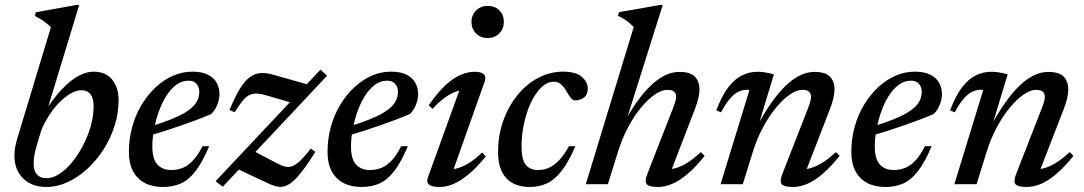

<svg xmlns="http://www.w3.org/2000/svg" viewBox="-20 -734 4318 765"><path d="M126 -152.5Q119.5 -132 116.8 -114.5Q114 -97 114 -83Q114 -53.5 127 -38.8Q140 -24 165 -24Q190.5 -24 217 -41.2Q243.5 -58.5 267.8 -88.2Q292 -118 311.2 -155.2Q330.5 -192.5 341.8 -232.5Q353 -272.5 353 -310.5Q353 -342 340.8 -358.2Q328.5 -374.5 303.5 -374.5Q286 -374.5 266.5 -364.2Q247 -354 227.5 -336.2Q208 -318.5 190.5 -295.5Q173 -272.5 159.5 -247Q146 -221.5 138.5 -195.5ZM183 -626Q173.5 -635 164 -642.5Q154.5 -650 143.5 -657Q132.5 -664 118.5 -670.5L122.5 -685L283.5 -714H295.5L159.5 -267L153 -280Q190 -339.5 224.8 -376.5Q259.5 -413.5 291.8 -431Q324 -448.5 352.5 -448.5Q401.5 -448.5 427 -416.8Q452.5 -385 452.5 -334.5Q452.5 -283.5 436.8 -233.5Q421 -183.5 393 -139.5Q365 -95.5 328.5 -61.8Q292 -28 250 -8.5Q208 11 164.5 11Q106 11 71.8 -23.5Q37.5 -58 37.5 -114Q37.5 -129.5 40.2 -145.8Q43 -162 48 -179.5Z M731 -412.5Q704 -412.5 681.5 -395.5Q659 -378.5 641.5 -350.2Q624 -322 612 -287.5Q600 -253 593.5 -217.2Q587 -181.5 587 -150.5Q587 -99.5 607.5 -78Q628 -56.5 662 -56.5Q686 -56.5 707.2 -64.8Q728.5 -73 748.2 -93.8Q768 -114.5 787 -151.5H813.5Q787 -88.5 759.8 -53Q732.5 -17.5 701 -3.2Q669.5 11 629 11Q587 11 556.5 -5.2Q526 -21.5 509.8 -52.5Q493.5 -83.5 493.5 -128Q493.5 -180.5 506.8 -228.5Q520 -276.5 544 -316.2Q568 -356 599.8 -385.8Q631.5 -415.5 668.8 -432Q706 -448.5 746.5 -448.5Q785 -448.5 808.8 -436.2Q832.5 -424 843.5 -403.8Q854.5 -383.5 854.5 -360Q854.5 -337.5 845.5 -315.8Q836.5 -294 822 -280Q794.5 -268 764 -256.5Q733.5 -245 701.8 -234Q670 -223 637.2 -212.5Q604.5 -202 572.5 -193L574 -228.5Q622.5 -243 657.2 -256.8Q692 -270.5 714.8 -284Q737.5 -297.5 750.2 -311Q763 -324.5 768.5 -338.5Q774 -352.5 774 -367Q774 -381 769 -391Q764 -401 754.8 -406.8Q745.5 -412.5 731 -412.5Z M839 -12 1257 -456.5 1283 -432 867.5 10ZM915 -287 894.5 -295.5Q916 -348 935.5 -379.8Q955 -411.5 975 -426.2Q995 -441 1017.8 -442.8Q1040.5 -444.5 1067.5 -436.5L1225.5 -392L1162.5 -318.5L1050 -351.5Q1024.5 -359.5 1006.8 -361Q989 -362.5 975 -356Q961 -349.5 947 -332.8Q933 -316 915 -287ZM1054 -1 919 -64 985.5 -135 1079.5 -85.5Q1100.5 -74 1116.2 -70.2Q1132 -66.5 1146.8 -72.8Q1161.5 -79 1178.5 -95.8Q1195.5 -112.5 1218.5 -142L1236.5 -129Q1202.5 -74.5 1177.2 -43.5Q1152 -12.5 1132.2 -0.2Q1112.5 12 1093.8 10.5Q1075 9 1054 -1Z M1522.5 -412.5Q1495.5 -412.5 1473 -395.5Q1450.5 -378.5 1433 -350.2Q1415.5 -322 1403.5 -287.5Q1391.5 -253 1385 -217.2Q1378.5 -181.5 1378.5 -150.5Q1378.5 -99.5 1399 -78Q1419.5 -56.5 1453.5 -56.5Q1477.5 -56.5 1498.8 -64.8Q1520 -73 1539.8 -93.8Q1559.5 -114.5 1578.5 -151.5H1605Q1578.5 -88.5 1551.2 -53Q1524 -17.5 1492.5 -3.2Q1461 11 1420.5 11Q1378.5 11 1348 -5.2Q1317.5 -21.5 1301.2 -52.5Q1285 -83.5 1285 -128Q1285 -180.5 1298.2 -228.5Q1311.5 -276.5 1335.5 -316.2Q1359.5 -356 1391.2 -385.8Q1423 -415.5 1460.2 -432Q1497.5 -448.5 1538 -448.5Q1576.5 -448.5 1600.2 -436.2Q1624 -424 1635 -403.8Q1646 -383.5 1646 -360Q1646 -337.5 1637 -315.8Q1628 -294 1613.5 -280Q1586 -268 1555.5 -256.5Q1525 -245 1493.2 -234Q1461.5 -223 1428.8 -212.5Q1396 -202 1364 -193L1365.5 -228.5Q1414 -243 1448.8 -256.8Q1483.5 -270.5 1506.2 -284Q1529 -297.5 1541.8 -311Q1554.5 -324.5 1560 -338.5Q1565.5 -352.5 1565.5 -367Q1565.5 -381 1560.5 -391Q1555.5 -401 1546.2 -406.8Q1537 -412.5 1522.5 -412.5Z M1685.5 -29 1817 -392 1835 -376Q1816.5 -376.5 1795 -368.5Q1773.5 -360.5 1750.5 -343.5Q1727.5 -326.5 1703.5 -300.5L1688 -314.5Q1724 -366 1755.5 -395Q1787 -424 1815.8 -436Q1844.5 -448 1871 -448Q1897 -448 1907.5 -438Q1918 -428 1911 -408.5L1779 -36.5L1765 -60Q1783 -58 1804.8 -64.2Q1826.5 -70.5 1850.8 -86Q1875 -101.5 1901 -126.5L1915.5 -110.5Q1879 -66 1846.8 -39.2Q1814.5 -12.5 1786.2 -0.8Q1758 11 1732 11Q1700 11 1689 1.2Q1678 -8.5 1685.5 -29ZM1858.5 -646.5Q1858.5 -665 1867 -679.5Q1875.5 -694 1890 -702.2Q1904.5 -710.5 1923.5 -710.5Q1952 -710.5 1969.8 -692.5Q1987.5 -674.5 1987.5 -647Q1987.5 -628.5 1979.2 -614Q1971 -599.5 1956.5 -591Q1942 -582.5 1923 -582.5Q1894.5 -582.5 1876.5 -601Q1858.5 -619.5 1858.5 -646.5Z M2187 -408.5Q2160 -408.5 2136.5 -385.5Q2113 -362.5 2095.2 -324.8Q2077.5 -287 2067.8 -241.5Q2058 -196 2058 -150.5Q2058 -99.5 2074.5 -78Q2091 -56.5 2124.5 -56.5Q2146 -56.5 2166.5 -65.2Q2187 -74 2207 -94.8Q2227 -115.5 2247 -151.5H2272.5Q2245.5 -89 2218 -53.5Q2190.5 -18 2159.5 -3.5Q2128.5 11 2091.5 11Q2030 11 1997.2 -24.2Q1964.5 -59.5 1964.5 -128Q1964.5 -195 1985.2 -253Q2006 -311 2041.8 -355Q2077.5 -399 2124.5 -423.8Q2171.5 -448.5 2223.5 -448.5Q2274 -448.5 2298 -428Q2322 -407.5 2322 -380Q2322 -358 2308 -346.2Q2294 -334.5 2272 -334Q2263 -333.5 2254.5 -343.8Q2246 -354 2236.5 -371Q2227 -388 2214.8 -398.2Q2202.5 -408.5 2187 -408.5Z M2442 -128.5 2402 0H2314L2505 -626.5Q2496 -635.5 2487 -643Q2478 -650.5 2467.2 -657.5Q2456.5 -664.5 2442 -671L2446.5 -685.5L2608.5 -714H2620.5L2470 -236.5L2463.5 -239.5Q2489 -287.5 2516 -325.8Q2543 -364 2571 -391.2Q2599 -418.5 2628 -433Q2657 -447.5 2687 -447.5Q2731.5 -447.5 2749.2 -428Q2767 -408.5 2767 -378Q2767 -361.5 2762 -340.8Q2757 -320 2746.5 -293.5L2647.5 -36.5L2641 -59.5Q2659.5 -59.5 2680.5 -66.8Q2701.5 -74 2724.8 -89.5Q2748 -105 2772.5 -128L2787.5 -113Q2751 -67 2718.2 -39.8Q2685.5 -12.5 2657 -0.8Q2628.5 11 2602 11Q2566.5 11 2557 -0.2Q2547.5 -11.5 2559.5 -41.5L2661.5 -303Q2667.5 -318.5 2670.8 -329.5Q2674 -340.5 2674 -348.5Q2674 -361 2666.2 -368.5Q2658.5 -376 2639 -376Q2616 -376 2588.5 -357Q2561 -338 2533.2 -304.2Q2505.5 -270.5 2481.8 -225.5Q2458 -180.5 2442 -128.5Z M2852.5 -286.5 2834 -294.5Q2856.5 -353.5 2882.2 -386.8Q2908 -420 2937.2 -434Q2966.5 -448 2997.5 -448Q3009.5 -448 3020.2 -446.8Q3031 -445.5 3041.5 -443.2Q3052 -441 3063.5 -438L3000 -228L2996 -230Q3022.5 -280 3050.2 -320Q3078 -360 3106.5 -388.5Q3135 -417 3164.8 -432.2Q3194.5 -447.5 3224.5 -447.5Q3269.5 -447.5 3287.2 -428Q3305 -408.5 3305 -378Q3305 -361.5 3300 -340.8Q3295 -320 3284.5 -293.5L3185 -36.5L3179 -59.5Q3197 -59.5 3218 -66.8Q3239 -74 3262.5 -89.5Q3286 -105 3310.5 -128L3325.5 -113Q3288.5 -67 3256 -39.8Q3223.5 -12.5 3194.8 -0.8Q3166 11 3140 11Q3104 11 3094.8 -0.2Q3085.5 -11.5 3097.5 -41.5L3199.5 -303Q3205.5 -318.5 3208.5 -329.5Q3211.5 -340.5 3211.5 -348.5Q3211.5 -361 3203.8 -368.5Q3196 -376 3176.5 -376Q3154 -376 3126.5 -357Q3099 -338 3071.2 -304.2Q3043.5 -270.5 3019.5 -225.5Q2995.5 -180.5 2979.5 -128.5L2939.5 0H2851L2965.5 -373.5Q2964.5 -375 2962.8 -375.8Q2961 -376.5 2958 -376.5Q2940.5 -376.5 2923.8 -369.2Q2907 -362 2889.8 -342.5Q2872.5 -323 2852.5 -286.5Z M3609.5 -412.5Q3582.5 -412.5 3560 -395.5Q3537.5 -378.5 3520 -350.2Q3502.5 -322 3490.5 -287.5Q3478.5 -253 3472 -217.2Q3465.5 -181.5 3465.5 -150.5Q3465.5 -99.5 3486 -78Q3506.5 -56.5 3540.5 -56.5Q3564.5 -56.5 3585.8 -64.8Q3607 -73 3626.8 -93.8Q3646.5 -114.5 3665.5 -151.5H3692Q3665.5 -88.5 3638.2 -53Q3611 -17.5 3579.5 -3.2Q3548 11 3507.5 11Q3465.5 11 3435 -5.2Q3404.5 -21.5 3388.2 -52.5Q3372 -83.5 3372 -128Q3372 -180.5 3385.2 -228.5Q3398.5 -276.5 3422.5 -316.2Q3446.5 -356 3478.2 -385.8Q3510 -415.5 3547.2 -432Q3584.5 -448.5 3625 -448.5Q3663.5 -448.5 3687.2 -436.2Q3711 -424 3722 -403.8Q3733 -383.5 3733 -360Q3733 -337.5 3724 -315.8Q3715 -294 3700.5 -280Q3673 -268 3642.5 -256.5Q3612 -245 3580.2 -234Q3548.5 -223 3515.8 -212.5Q3483 -202 3451 -193L3452.5 -228.5Q3501 -243 3535.8 -256.8Q3570.5 -270.5 3593.2 -284Q3616 -297.5 3628.8 -311Q3641.5 -324.5 3647 -338.5Q3652.5 -352.5 3652.5 -367Q3652.5 -381 3647.5 -391Q3642.5 -401 3633.2 -406.8Q3624 -412.5 3609.5 -412.5Z M3784 -286.5 3765.5 -294.5Q3788 -353.5 3813.8 -386.8Q3839.5 -420 3868.8 -434Q3898 -448 3929 -448Q3941 -448 3951.8 -446.8Q3962.5 -445.5 3973 -443.2Q3983.5 -441 3995 -438L3931.5 -228L3927.5 -230Q3954 -280 3981.8 -320Q4009.5 -360 4038 -388.5Q4066.5 -417 4096.2 -432.2Q4126 -447.5 4156 -447.5Q4201 -447.5 4218.8 -428Q4236.5 -408.5 4236.5 -378Q4236.5 -361.5 4231.5 -340.8Q4226.5 -320 4216 -293.5L4116.5 -36.5L4110.5 -59.5Q4128.5 -59.5 4149.5 -66.8Q4170.5 -74 4194 -89.5Q4217.5 -105 4242 -128L4257 -113Q4220 -67 4187.5 -39.8Q4155 -12.5 4126.2 -0.8Q4097.5 11 4071.5 11Q4035.5 11 4026.2 -0.2Q4017 -11.5 4029 -41.5L4131 -303Q4137 -318.5 4140 -329.5Q4143 -340.5 4143 -348.5Q4143 -361 4135.2 -368.5Q4127.5 -376 4108 -376Q4085.5 -376 4058 -357Q4030.5 -338 4002.8 -304.2Q3975 -270.5 3951 -225.5Q3927 -180.5 3911 -128.5L3871 0H3782.5L3897 -373.5Q3896 -375 3894.2 -375.8Q3892.5 -376.5 3889.5 -376.5Q3872 -376.5 3855.2 -369.2Q3838.5 -362 3821.2 -342.5Q3804 -323 3784 -286.5Z"/></svg>

Font: Newsreader 24pt Medium
Style: Italic
Weight: 500
Italic angle: -17°
Designer: Hugues Gentile
Foundry: Production Type
Version: Version 1.003